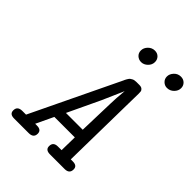

<svg xmlns="http://www.w3.org/2000/svg" viewBox="-229 -942 1065 1065"><g transform="rotate(45 303.5 -409.5)"><path d="M35.2 -28.8Q35.2 -62 73.2 -62H102.1L350.1 -578.1Q350.1 -579.1 353.5 -585.9Q356.9 -592.8 358.4 -595Q359.9 -597.2 363.5 -603Q367.2 -608.9 371.1 -611.3Q375 -613.8 379.9 -616.9Q384.8 -620.1 392.3 -621.6Q399.9 -623 408.2 -623H430.2Q445.3 -623 452.6 -616.5Q460 -609.9 460.9 -604Q461.9 -598.1 461.9 -586.2Q461.9 -574.2 460.9 -530Q460 -485.8 460 -481.9L453.1 -62H469.2Q504.4 -62 503.9 -33.2Q503.9 0 466.8 0H352.1Q315.9 0 315.9 -28.8Q315.9 -62 352.1 -62H380.9L382.8 -164.1H222.2L173.8 -62H188Q223.1 -62 223.1 -33.2Q223.1 0 185.1 0H69.8Q35.2 0 35.2 -28.8ZM252 -225.1H383.8L390.1 -436L392.1 -481.9L397 -541L341.8 -415ZM300.8 -764.2Q300.8 -785.2 317.4 -802Q334 -818.8 356.9 -818.8Q377 -818.8 389.4 -805.9Q401.9 -793 401.9 -773.9Q401.9 -752 385 -735.6Q368.2 -719.2 347.2 -719.2Q328.1 -719.2 314.5 -731.7Q300.8 -744.1 300.8 -764.2ZM504.9 -764.2Q504.9 -784.2 521 -801.5Q537.1 -818.8 561 -818.8Q581.1 -818.8 594 -805.9Q606.9 -793 606.9 -773.9Q606.9 -752.9 590.1 -736.1Q573.2 -719.2 549.8 -719.2Q531.7 -719.2 518.3 -732.2Q504.9 -745.1 504.9 -764.2Z"/></g></svg>

Font: CMU Typewriter Text
Style: Italic
Weight: 500
Italic angle: -14.04°
Version: Version 0.7.0